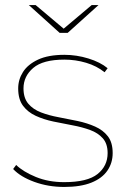

<svg xmlns="http://www.w3.org/2000/svg" viewBox="-20 -737 503 760"><path d="M234 3Q171 3 116 -17Q61 -37 32 -68L44 -84Q72 -57 122 -36.5Q172 -16 234 -16Q326 -16 366 -48Q406 -80 406 -131Q406 -168 387 -189.5Q368 -211 336.5 -222.5Q305 -234 267 -241Q229 -248 191 -256Q153 -264 121.5 -278.5Q90 -293 71 -318.5Q52 -344 52 -387Q52 -422 71 -452Q90 -482 130.5 -501Q171 -520 235 -520Q283 -520 330 -505.5Q377 -491 406 -467L394 -451Q363 -476 321 -488.5Q279 -501 235 -501Q150 -501 111.5 -468Q73 -435 73 -387Q73 -349 92 -326.5Q111 -304 142.5 -292Q174 -280 212 -273Q250 -266 287.5 -258Q325 -250 356.5 -236Q388 -222 407 -197.5Q426 -173 426 -131Q426 -92 405 -61.5Q384 -31 341.5 -14Q299 3 234 3ZM216 -607 94 -717H121L235 -621H229L343 -717H370L248 -607Z"/></svg>

Font: Montserrat Thin Thin
Style: Regular
Weight: 250
Version: Version 9.000